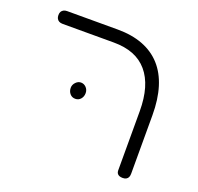

<svg xmlns="http://www.w3.org/2000/svg" viewBox="-107 -696 848 822"><g transform="rotate(20 316.5 -285.0)"><path d="M532 10Q523 10 516.5 7.5Q510 5 506.5 -0.5Q503 -6 503 -13V-283Q503 -342 490 -386.5Q477 -431 451 -461.5Q425 -492 387 -507Q349 -522 298 -522H65Q55 -522 48.5 -525.5Q42 -529 38.5 -535.5Q35 -542 35 -551Q35 -561 38.5 -567Q42 -573 48.5 -576.5Q55 -580 64 -580H295Q360 -580 409.5 -561Q459 -542 492.5 -505Q526 -468 543 -413Q560 -358 560 -286V-20Q560 -10 557 -3.5Q554 3 547.5 6.5Q541 10 532 10ZM225 -239Q210 -239 200.5 -250Q191 -261 191 -277Q191 -291 201.5 -302Q212 -313 225 -313Q239 -313 249 -302.5Q259 -292 259 -277Q259 -261 249.5 -250Q240 -239 225 -239Z"/></g></svg>

Font: Fredoka SemiExpanded Light
Style: Regular
Weight: 300
Width: 6
Designer: Ben Nathan
Foundry: Milena B. Brandão, Ben Nathan
Version: Version 2.001